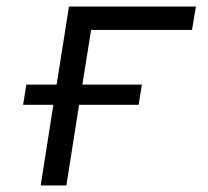

<svg xmlns="http://www.w3.org/2000/svg" viewBox="-20 -570 640 590"><path d="M105 0 144 -248H51L61 -310H154L192 -550H582L570 -478H260L233 -310H416L406 -248H223L184 0Z"/></svg>

Font: JetBrains Mono NL Light
Style: Italic
Weight: 300
Italic angle: -9°
Designer: Philipp Nurullin, Konstantin Bulenkov
Foundry: JetBrains
Version: Version 2.304; ttfautohint (v1.8.4.7-5d5b)